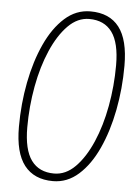

<svg xmlns="http://www.w3.org/2000/svg" viewBox="-52 -751 575 802"><g transform="rotate(5 235.5 -350.0)"><path d="M200 10Q121 10 80 -42.5Q39 -95 39 -204Q39 -300 56.5 -390.5Q74 -481 107 -553Q140 -625 187.5 -667.5Q235 -710 295 -710Q375 -710 415.5 -657.5Q456 -605 456 -496Q456 -400 438.5 -309.5Q421 -219 388 -147Q355 -75 307.5 -32.5Q260 10 200 10ZM202 -22Q251 -22 291 -62.5Q331 -103 360.5 -171Q390 -239 405.5 -323.5Q421 -408 421 -495Q421 -589 388.5 -633.5Q356 -678 293 -678Q244 -678 204 -637.5Q164 -597 134.5 -529Q105 -461 89.5 -376.5Q74 -292 74 -205Q74 -111 106.5 -66.5Q139 -22 202 -22Z"/></g></svg>

Font: Georama SemiCondensed ExtraLight
Style: Italic
Weight: 200
Width: 4
Italic angle: -9°
Designer: Jean-Baptiste Levee
Foundry: Production Type
Version: Version 1.000